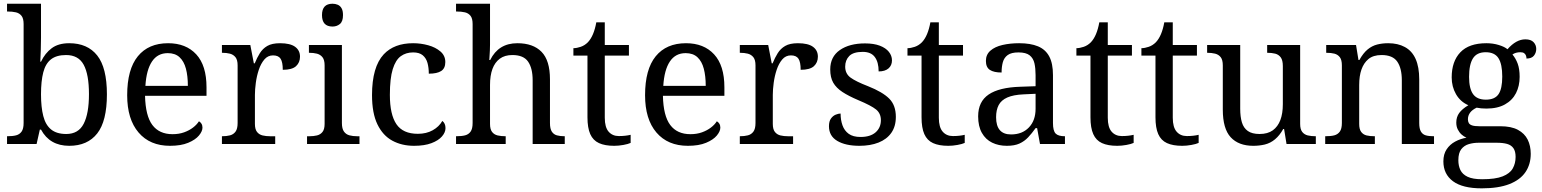

<svg xmlns="http://www.w3.org/2000/svg" viewBox="-20 -780 8353 1040"><path d="M355 9.8Q249.5 9.8 202.1 -78.1H195.8L178.2 0H18.1V-42Q48.3 -42 67.1 -46.9Q85.9 -51.8 96.9 -67.1Q107.9 -82.5 107.9 -113.8V-649.9Q107.9 -679.7 96.7 -694.1Q85.4 -708.5 66.7 -713.1Q47.9 -717.8 18.1 -717.8V-759.8H202.1V-576.2Q202.1 -549.8 200.9 -507.6Q199.7 -465.3 198.2 -445.8H202.1Q224.1 -492.2 260.3 -519Q296.4 -545.9 355 -545.9Q454.1 -545.9 506.6 -479.5Q559.1 -413.1 559.1 -269Q559.1 -124 506.6 -57.1Q454.1 9.8 355 9.8ZM338.9 -54.2Q404.8 -54.2 433.3 -109.6Q461.9 -165 461.9 -270Q461.9 -376.5 433.3 -429.2Q404.8 -481.9 337.9 -481.9Q286.1 -481.9 256.3 -458.7Q226.6 -435.5 214.4 -388.2Q202.1 -340.8 202.1 -269Q202.1 -199.7 214.4 -151.6Q226.6 -103.5 256.6 -78.9Q286.6 -54.2 338.9 -54.2Z M900.9 9.8Q792 9.8 730.5 -62.3Q668.9 -134.3 668.9 -264.2Q668.9 -404.3 726.6 -475.1Q784.2 -545.9 890.6 -545.9Q987.3 -545.9 1043 -485.6Q1098.6 -425.3 1098.6 -307.1V-261.2H765.6Q768.1 -152.3 805.4 -102.8Q842.8 -53.2 914.6 -53.2Q949.2 -53.2 977.1 -63.2Q1004.9 -73.2 1025.4 -88.9Q1045.9 -104.5 1057.6 -123Q1064.9 -119.6 1070.8 -110.6Q1076.7 -101.6 1076.7 -88.9Q1076.7 -68.8 1057.6 -45.9Q1038.6 -22.9 999.5 -6.6Q960.4 9.8 900.9 9.8ZM997.6 -314.9Q997.6 -368.2 987.1 -408Q976.6 -447.8 952.6 -470Q928.7 -492.2 888.7 -492.2Q833.5 -492.2 803.2 -446.8Q772.9 -401.4 767.6 -314.9Z M1470.7 0H1182.1V-42Q1207.5 -42 1226.1 -46.9Q1244.6 -51.8 1255.9 -67.1Q1267.1 -82.5 1267.1 -113.8V-425.8Q1267.1 -455.6 1255.6 -470Q1244.1 -484.4 1225.6 -489.3Q1207 -494.1 1182.1 -494.1V-536.1H1335.9L1355 -437H1359.9Q1372.1 -467.3 1387.5 -491.9Q1402.8 -516.6 1428 -531.2Q1453.1 -545.9 1497.1 -545.9Q1551.8 -545.9 1578.4 -526.6Q1605 -507.3 1605 -473.1Q1605 -441.4 1583.5 -421.6Q1562 -401.9 1511.7 -401.9Q1511.7 -443.4 1500 -461.7Q1488.3 -480 1459 -480Q1430.7 -480 1411.9 -457.8Q1393.1 -435.5 1381.8 -401.9Q1370.6 -368.2 1365.7 -331.5Q1360.8 -294.9 1360.8 -266.1V-108.9Q1360.8 -79.6 1372.3 -65.2Q1383.8 -50.8 1402.3 -46.4Q1420.9 -42 1442.9 -42H1470.7Z M1781.2 -636.2Q1724.1 -636.2 1724.1 -698.2Q1724.1 -759.8 1781.2 -759.8Q1796.4 -759.8 1809.6 -754.2Q1822.8 -748.5 1830.3 -735.1Q1837.9 -721.7 1837.9 -698.2Q1837.9 -663.6 1821 -649.9Q1804.2 -636.2 1781.2 -636.2ZM1927.2 0H1643.1V-42H1656.2Q1678.2 -42 1696.8 -46.4Q1715.3 -50.8 1726.8 -65.2Q1738.3 -79.6 1738.3 -108.9V-425.8Q1738.3 -455.6 1726.8 -470Q1715.3 -484.4 1696.8 -489.3Q1678.2 -494.1 1653.3 -494.1V-536.1H1832V-113.8Q1832 -82.5 1843.3 -67.1Q1854.5 -51.8 1873 -46.9Q1891.6 -42 1914.1 -42H1927.2Z M2223.1 9.8Q2156.2 9.8 2105 -18.1Q2053.7 -45.9 2024.4 -106.4Q1995.1 -167 1995.1 -265.1Q1995.1 -417.5 2058.6 -485.8Q2115.2 -545.9 2217.8 -545.9Q2259.3 -545.9 2299.3 -534.9Q2339.4 -523.9 2365.7 -501.2Q2392.1 -478.5 2392.1 -443.8Q2392.1 -409.7 2369.6 -395.3Q2347.2 -380.9 2302.7 -380.9Q2302.7 -412.6 2295.7 -438.7Q2288.6 -464.8 2270 -480.5Q2251.5 -496.1 2217.8 -496.1Q2179.2 -496.1 2151.1 -475.8Q2123 -455.6 2107.4 -405.5Q2091.8 -355.5 2091.8 -266.1Q2091.8 -159.7 2127.2 -107.4Q2162.6 -55.2 2243.2 -55.2Q2289.6 -55.2 2324 -74.5Q2358.4 -93.8 2376 -125Q2393.1 -111.8 2393.1 -85.9Q2393.1 -63 2374 -41Q2355 -19 2317.1 -4.6Q2279.3 9.8 2223.1 9.8Z M3039.1 0H2865.2V-345.2Q2865.2 -410.2 2840.6 -446Q2815.9 -481.9 2755.4 -481.9Q2713.9 -481.9 2687 -461.9Q2634.3 -422.4 2634.3 -319.8V-108.9Q2634.3 -79.6 2645.5 -65.2Q2656.7 -50.8 2675.5 -46.4Q2694.3 -42 2719.2 -42V0H2450.2V-42Q2480.5 -42 2499.3 -46.9Q2518.1 -51.8 2529.1 -67.1Q2540 -82.5 2540 -113.8V-649.9Q2540 -679.7 2528.8 -694.1Q2517.6 -708.5 2498.8 -713.1Q2480 -717.8 2450.2 -717.8V-759.8H2634.3V-540Q2634.3 -509.8 2631.3 -468.8L2630.4 -455.1H2635.3Q2680.2 -545.9 2782.2 -545.9Q2867.7 -545.9 2913.3 -499.3Q2959 -452.6 2959 -350.1V-113.8Q2959 -82.5 2969 -67.1Q2979 -51.8 2996.3 -46.9Q3013.7 -42 3039.1 -42Z M3307.1 9.8Q3256.3 9.8 3224.4 -4.9Q3192.4 -19.5 3177.2 -53.5Q3162.1 -87.4 3162.1 -145V-479H3085.9V-519Q3104 -519 3125.5 -526.4Q3147 -533.7 3164.1 -550.8Q3196.8 -585 3210 -659.2H3255.9V-536.1H3386.7V-479H3255.9V-142.1Q3255.9 -90.8 3276.6 -66.9Q3297.4 -43 3332 -43Q3367.7 -43 3396 -49.8V-5.9Q3382.3 0.5 3356.7 5.1Q3331.1 9.8 3307.1 9.8Z M3706.1 9.8Q3597.2 9.8 3535.6 -62.3Q3474.1 -134.3 3474.1 -264.2Q3474.1 -404.3 3531.7 -475.1Q3589.4 -545.9 3695.8 -545.9Q3792.5 -545.9 3848.1 -485.6Q3903.8 -425.3 3903.8 -307.1V-261.2H3570.8Q3573.2 -152.3 3610.6 -102.8Q3647.9 -53.2 3719.7 -53.2Q3754.4 -53.2 3782.2 -63.2Q3810.1 -73.2 3830.6 -88.9Q3851.1 -104.5 3862.8 -123Q3870.1 -119.6 3876 -110.6Q3881.8 -101.6 3881.8 -88.9Q3881.8 -68.8 3862.8 -45.9Q3843.8 -22.9 3804.7 -6.6Q3765.6 9.8 3706.1 9.8ZM3802.7 -314.9Q3802.7 -368.2 3792.2 -408Q3781.7 -447.8 3757.8 -470Q3733.9 -492.2 3693.8 -492.2Q3638.7 -492.2 3608.4 -446.8Q3578.1 -401.4 3572.8 -314.9Z M4275.9 0H3987.3V-42Q4012.7 -42 4031.2 -46.9Q4049.8 -51.8 4061 -67.1Q4072.3 -82.5 4072.3 -113.8V-425.8Q4072.3 -455.6 4060.8 -470Q4049.3 -484.4 4030.8 -489.3Q4012.2 -494.1 3987.3 -494.1V-536.1H4141.1L4160.2 -437H4165Q4177.2 -467.3 4192.6 -491.9Q4208 -516.6 4233.2 -531.2Q4258.3 -545.9 4302.2 -545.9Q4356.9 -545.9 4383.5 -526.6Q4410.2 -507.3 4410.2 -473.1Q4410.2 -441.4 4388.7 -421.6Q4367.2 -401.9 4316.9 -401.9Q4316.9 -443.4 4305.2 -461.7Q4293.5 -480 4264.2 -480Q4235.8 -480 4217 -457.8Q4198.2 -435.5 4187 -401.9Q4175.8 -368.2 4170.9 -331.5Q4166 -294.9 4166 -266.1V-108.9Q4166 -79.6 4177.5 -65.2Q4189 -50.8 4207.5 -46.4Q4226.1 -42 4248 -42H4275.9Z M4635.3 9.8Q4560.1 9.8 4515.1 -16.8Q4470.2 -43.5 4470.2 -96.2Q4470.2 -123 4481 -137.9Q4491.7 -152.8 4506.6 -158.9Q4521.5 -165 4533.2 -165Q4533.2 -129.9 4543.5 -101.1Q4553.7 -72.3 4577.1 -55.2Q4600.6 -38.1 4641.1 -38.1Q4694.3 -38.1 4722.9 -63.2Q4751.5 -88.4 4751.5 -128.9Q4751.5 -165.5 4725.6 -186.8Q4699.7 -208 4628.4 -237.8Q4576.7 -259.8 4543.2 -281.7Q4509.8 -303.7 4493.4 -332Q4477.1 -360.4 4477.1 -403.8Q4477.1 -472.2 4528.8 -508.5Q4580.6 -544.9 4665.5 -544.9Q4713.4 -544.9 4745.8 -532.5Q4778.3 -520 4794.9 -499Q4811.5 -478 4811.5 -453.1Q4811.5 -425.8 4792.7 -409.4Q4773.9 -393.1 4739.3 -393.1Q4739.3 -443.4 4718.5 -471.2Q4697.8 -499 4653.3 -499Q4602.1 -499 4580.1 -476.6Q4558.1 -454.1 4558.1 -418.9Q4558.1 -380.9 4587.2 -359.6Q4616.2 -338.4 4682.1 -313Q4760.7 -281.7 4796.6 -245.8Q4832.5 -210 4832.5 -147Q4832.5 -95.2 4807.9 -60.3Q4783.2 -25.4 4738.8 -7.8Q4694.3 9.8 4635.3 9.8Z M5116.7 9.8Q5065.9 9.8 5033.9 -4.9Q5002 -19.5 4986.8 -53.5Q4971.7 -87.4 4971.7 -145V-479H4895.5V-519Q4913.6 -519 4935.1 -526.4Q4956.5 -533.7 4973.6 -550.8Q5006.3 -585 5019.5 -659.2H5065.4V-536.1H5196.3V-479H5065.4V-142.1Q5065.4 -90.8 5086.2 -66.9Q5106.9 -43 5141.6 -43Q5177.2 -43 5205.6 -49.8V-5.9Q5191.9 0.5 5166.3 5.1Q5140.6 9.8 5116.7 9.8Z M5433.6 9.8Q5389.2 9.8 5354 -7.3Q5318.8 -24.4 5298.6 -60.1Q5278.3 -95.7 5278.3 -149.9Q5278.3 -229.5 5335.2 -268.1Q5392.1 -306.6 5506.3 -310.1L5589.4 -313V-373Q5589.4 -409.2 5583.3 -436.8Q5577.1 -464.4 5557.4 -480.2Q5537.6 -496.1 5496.6 -496.1Q5458 -496.1 5438.5 -481.9Q5418.9 -467.8 5412.1 -443.1Q5405.3 -418.5 5405.3 -387.2Q5363.3 -387.2 5341.8 -401.4Q5320.3 -415.5 5320.3 -450.2Q5320.3 -484.4 5344.7 -505.6Q5369.1 -526.9 5410.2 -536.4Q5451.2 -545.9 5500.5 -545.9Q5561.5 -545.9 5602.3 -529.1Q5643.1 -512.2 5663.3 -474.4Q5683.6 -436.5 5683.6 -373V-113.8Q5683.6 -71.8 5697.8 -56.9Q5711.9 -42 5748.5 -42V0H5613.3L5597.7 -85.9H5589.4Q5569.3 -57.6 5549.1 -36.1Q5528.8 -14.6 5502 -2.4Q5475.1 9.8 5433.6 9.8ZM5456.5 -51.8Q5517.1 -51.8 5553.2 -89.6Q5589.4 -127.4 5589.4 -190.9V-272L5525.4 -269Q5469.2 -266.6 5436.3 -252Q5403.3 -237.3 5389.4 -210.7Q5375.5 -184.1 5375.5 -145Q5375.5 -51.8 5456.5 -51.8Z M6031.7 9.8Q5981 9.8 5949 -4.9Q5917 -19.5 5901.9 -53.5Q5886.7 -87.4 5886.7 -145V-479H5810.5V-519Q5828.6 -519 5850.1 -526.4Q5871.6 -533.7 5888.7 -550.8Q5921.4 -585 5934.6 -659.2H5980.5V-536.1H6111.3V-479H5980.5V-142.1Q5980.5 -90.8 6001.2 -66.9Q6022 -43 6056.6 -43Q6092.3 -43 6120.6 -49.8V-5.9Q6106.9 0.5 6081.3 5.1Q6055.7 9.8 6031.7 9.8Z M6383.8 9.8Q6333 9.8 6301 -4.9Q6269 -19.5 6253.9 -53.5Q6238.8 -87.4 6238.8 -145V-479H6162.6V-519Q6180.7 -519 6202.1 -526.4Q6223.6 -533.7 6240.7 -550.8Q6273.4 -585 6286.6 -659.2H6332.5V-536.1H6463.4V-479H6332.5V-142.1Q6332.5 -90.8 6353.3 -66.9Q6374 -43 6408.7 -43Q6444.3 -43 6472.7 -49.8V-5.9Q6459 0.5 6433.3 5.1Q6407.7 9.8 6383.8 9.8Z M6768.6 9.8Q6689 9.8 6646.2 -36.6Q6603.5 -83 6603.5 -186V-425.8Q6603.5 -455.6 6592.3 -470Q6581.1 -484.4 6562.3 -489.3Q6543.5 -494.1 6518.6 -494.1V-536.1H6697.8V-190.9Q6697.8 -147.5 6707 -116.9Q6716.3 -86.4 6739.3 -70.3Q6762.2 -54.2 6802.7 -54.2Q6846.7 -54.2 6874.5 -74.2Q6928.7 -113.8 6928.7 -215.8V-421.9Q6928.7 -453.6 6917.5 -469Q6906.2 -484.4 6887.7 -489.3Q6869.1 -494.1 6843.8 -494.1V-536.1H7022.5V-108.9Q7022.5 -79.6 7033.9 -65.2Q7045.4 -50.8 7064 -46.4Q7082.5 -42 7107.4 -42V0H6948.7L6935.5 -81.1H6930.7Q6892.6 -12.2 6830.6 2.9Q6801.3 9.8 6768.6 9.8Z M7747.6 0H7573.2V-345.2Q7573.2 -410.2 7548.6 -446Q7523.9 -481.9 7463.4 -481.9Q7418 -481.9 7391.6 -459.5Q7342.3 -417.5 7342.3 -319.8V-108.9Q7342.3 -79.6 7353.3 -65.2Q7364.3 -50.8 7382.3 -46.4Q7400.4 -42 7427.2 -42V0H7158.2V-42Q7189 -42 7207.5 -46.9Q7226.1 -51.8 7237.3 -67.1Q7248.5 -82.5 7248.5 -113.8V-425.8Q7248.5 -455.6 7237.5 -470Q7226.6 -484.4 7208.5 -489.3Q7190.4 -494.1 7163.6 -494.1V-536.1H7325.2L7338.4 -455.1H7343.3Q7363.8 -492.2 7387.7 -512Q7411.6 -531.7 7439.5 -538.8Q7467.3 -545.9 7499.5 -545.9Q7551.8 -545.9 7589.4 -525.4Q7667.5 -483.4 7667.5 -350.1V-113.8Q7667.5 -82.5 7676.8 -67.1Q7686 -51.8 7702.9 -46.9Q7719.7 -42 7747.6 -42Z M8006.3 240.2Q7902.3 240.2 7850.3 201.7Q7798.3 163.1 7798.3 94.2Q7798.3 55.2 7815.9 28.8Q7833.5 2.4 7861.8 -12.9Q7890.1 -28.3 7923.3 -34.2Q7909.7 -40 7897.2 -51Q7884.8 -62 7876.5 -78.4Q7868.2 -94.7 7868.2 -116.2Q7868.2 -146 7884 -168Q7899.9 -189.9 7933.6 -210Q7890.1 -229 7866.7 -269.8Q7843.3 -310.5 7843.3 -360.8Q7843.3 -447.3 7890.1 -496.6Q7937 -545.9 8031.2 -545.9Q8067.4 -545.9 8098.9 -536.1Q8130.4 -526.4 8145.5 -513.2Q8192.4 -566.9 8242.2 -566.9Q8272.5 -566.9 8286.9 -551.5Q8301.3 -536.1 8301.3 -515.1Q8301.3 -494.1 8288.8 -478.5Q8276.4 -462.9 8248.5 -462.9Q8248.5 -470.7 8245.8 -478.5Q8243.2 -486.3 8236.1 -491.7Q8229 -497.1 8215.3 -497.1Q8189.9 -497.1 8172.4 -484.9Q8189.9 -464.4 8200.7 -435.5Q8211.4 -406.7 8211.4 -363.8Q8211.4 -314.5 8191.7 -275.6Q8171.9 -236.8 8131.8 -214.4Q8091.8 -191.9 8031.2 -191.9Q8001 -191.9 7978.5 -196.8Q7931.2 -174.3 7931.2 -133.8Q7931.2 -122.1 7936 -113.5Q7940.9 -105 7954.1 -100.6Q7967.3 -96.2 7993.2 -96.2H8106.4Q8166 -96.2 8202.1 -76.7Q8238.3 -57.1 8254.9 -23.7Q8271.5 9.8 8271.5 53.2Q8271.5 110.4 8242.9 152.3Q8214.4 194.3 8155.5 217.3Q8096.7 240.2 8006.3 240.2ZM8028.3 -240.2Q8077.1 -240.2 8097.2 -270Q8117.2 -299.8 8117.2 -365.2Q8117.2 -432.6 8096.7 -464.8Q8076.2 -497.1 8027.3 -497.1Q7979.5 -497.1 7958.5 -463.9Q7937.5 -430.7 7937.5 -363.8Q7937.5 -300.3 7959 -270.3Q7980.5 -240.2 8028.3 -240.2ZM8008.3 190.9Q8080.1 190.9 8119.4 175.3Q8158.7 159.7 8174.1 132.3Q8189.5 105 8189.5 69.8Q8189.5 39.6 8177.7 22.7Q8166 5.9 8143.3 -0.5Q8120.6 -6.8 8087.4 -6.8H7989.3Q7961.4 -6.8 7936.3 0.5Q7911.1 7.8 7895.3 28.1Q7879.4 48.3 7879.4 87.9Q7879.4 117.7 7890.4 140.9Q7901.4 164.1 7929.4 177.5Q7957.5 190.9 8008.3 190.9Z"/></svg>

Font: Satisar Sharada
Style: Regular
Weight: 400
Designer: Vinodh Rajan & Sunil Mahnoori
Version: 2.2